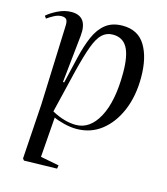

<svg xmlns="http://www.w3.org/2000/svg" viewBox="-112 -614 810 930"><g transform="rotate(15 293.0 -149.5)"><path d="M121 -455Q122 -478 115 -486.5Q108 -495 91 -495Q73 -495 54 -485Q35 -475 20 -464L11 -476Q28 -492 62.5 -509.5Q97 -527 132 -527Q214 -527 204 -427L179 -189L185 -188L217 -324Q231 -383 251 -429Q271 -475 304 -501Q337 -527 389 -527Q466 -527 502.5 -467Q539 -407 539 -307Q539 -214 508.5 -141.5Q478 -69 424.5 -27.5Q371 14 300 14Q270 14 236.5 5.5Q203 -3 185 -12L170 189L263 207L260 224L95 228L88 219L106 -57ZM354 -473Q323 -473 301 -453Q279 -433 261 -384.5Q243 -336 222 -251L171 -39Q235 -4 292 -4Q363 -4 406 -84Q449 -164 449 -307Q449 -393 426 -433Q403 -473 354 -473Z"/></g></svg>

Font: Literata 72pt
Style: Italic
Weight: 400
Italic angle: -2°
Designer: Latin by Veronika Burian and Jose Scaglione. Greek by Irene Vlachou. Cyrillic by Vera Evstafieva
Foundry: TypeTogether
Version: Version 3.002